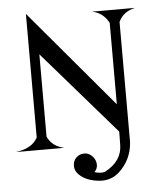

<svg xmlns="http://www.w3.org/2000/svg" viewBox="-62 -810 881 1063"><g transform="rotate(-5 378.5 -278.5)"><path d="M0 0Q89.8 -11.7 121.1 -68.4L122.1 -72.3V-757.3L580.1 -214.8V-665.5L579.1 -669.4Q547.9 -726.1 487.3 -737.8H727.5Q662.1 -724.1 635.7 -669.9L634.8 -665.5V0Q628.4 97.7 557.6 162.6Q517.1 199.2 461.9 199.2Q456.5 199.2 450.2 198.7Q372.6 192.4 333.5 151.4Q313.5 130.4 313.5 105Q313.5 77.1 331.1 59.6Q349.6 41 376.5 41Q402.8 41 421.9 62Q440.9 83 440.9 109.4Q440.9 130.9 424.3 148.4Q430.7 151.9 452.1 154.3Q468.8 156.2 482.9 151.4Q579.1 100.6 579.1 8.8Q579.1 7.8 580.1 -63L176.8 -527.8V-72.3L177.7 -67.9Q204.1 -13.7 269.5 0Z"/></g></svg>

Font: Modern Antiqua
Style: Regular
Weight: 500
Version: Version 1.0